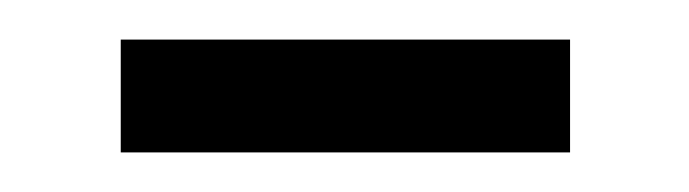

<svg xmlns="http://www.w3.org/2000/svg" viewBox="-20 -299 348 97"><path d="M41 -222V-279H268V-222Z"/></svg>

Font: Assistant ExtraLight
Style: Regular
Weight: 400
Version: Version 3.000